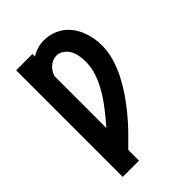

<svg xmlns="http://www.w3.org/2000/svg" viewBox="-218 -839 936 936"><g transform="rotate(-45 250.0 -371.5)"><path d="M63 0V-735H175V-717Q194 -730 216.5 -736.5Q239 -743 262 -743Q289 -743 314.5 -735Q340 -727 361.5 -712Q383 -697 399 -675.5Q415 -654 425 -629.5Q435 -605 440 -579Q445 -553 445 -526Q445 -481 432 -437.5Q419 -394 398.5 -354Q378 -314 352.5 -277Q327 -240 298.5 -205Q270 -170 238.5 -137.5Q207 -105 175 -74V0ZM175 -225Q194 -247 212.5 -269.5Q231 -292 248 -315Q265 -338 280 -362.5Q295 -387 307 -413.5Q319 -440 326 -468Q333 -496 333 -525Q333 -545 329.5 -565.5Q326 -586 316.5 -604Q307 -622 290 -634.5Q273 -647 253 -647Q239 -647 226 -641.5Q213 -636 203 -627Q193 -618 185.5 -606Q178 -594 175 -581Z"/></g></svg>

Font: Iosevka Gothic
Style: Bold
Weight: 700
Monospace: yes
Designer: Belleve Invis
Foundry: Belleve Invis
Version: Version 15.5.1; ttfautohint (v1.8.4)